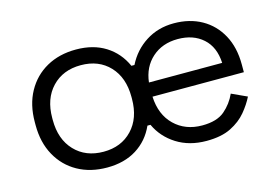

<svg xmlns="http://www.w3.org/2000/svg" viewBox="-74 -650 1172 812"><g transform="rotate(-15 512.0 -244.0)"><path d="M306.5 14Q233.2 14 177.6 -17.1Q122 -48.2 90.8 -104.9Q59.5 -161.5 59.5 -237V-250.8Q59.5 -327 90.8 -383.6Q122 -440.2 177.6 -471.4Q233.2 -502.5 306.5 -502.5Q382 -502.5 435.5 -468.9Q489 -435.2 515.8 -375.2H529.2Q558.5 -433.8 612.1 -468.1Q665.8 -502.5 734.8 -502.5Q804 -502.5 856.5 -473Q909 -443.5 938.6 -389Q968.2 -334.5 968.2 -260V-226H568.2Q571.8 -146.5 619.4 -100.2Q667 -54 740.8 -54Q805 -54 839 -83Q873 -112 891.2 -152.8L958.2 -122Q942.8 -90.8 916.8 -59.5Q890.8 -28.2 848.8 -7.1Q806.8 14 741.5 14Q666.2 14 611 -20.9Q555.8 -55.8 529.2 -113.2H515.8Q489 -53.2 435.5 -19.6Q382 14 306.5 14ZM309 -54.5Q386.5 -54.5 434.2 -104.8Q482 -155 482 -240V-248.5Q482 -332.8 434.8 -383Q387.5 -433.2 309 -433.2Q230.8 -433.2 183 -383Q135.2 -332.8 135.2 -248.5V-240Q135.2 -155 183 -104.8Q230.8 -54.5 309 -54.5ZM569.2 -287.8H889.8Q886.5 -357.8 844 -395.8Q801.5 -433.8 733.8 -433.8Q666.2 -433.8 621.5 -394Q576.8 -354.2 569.2 -287.8Z"/></g></svg>

Font: Space Grotesk Variable Light
Style: Regular
Weight: 300
Designer: Florian Karsten
Foundry: Florian Karsten
Version: Version 2.000